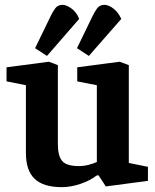

<svg xmlns="http://www.w3.org/2000/svg" viewBox="-20 -761 640 793"><path d="M236 12Q159 12 123 -22.5Q87 -57 87 -129V-409L7 -425V-483L182 -506L219 -492V-165Q219 -117 237 -96Q255 -75 306 -75Q326 -75 347 -80.5Q368 -86 380 -92V-409L299 -425V-483L474 -506L512 -492V-88L591 -72V-14L417 9L387 -37L379 -36Q352 -15 312 -1.5Q272 12 236 12ZM347 -530 298 -562 363 -696Q371 -713 381.5 -727Q392 -741 412 -741Q428 -741 448 -726Q468 -711 481 -683ZM174 -530 125 -562 190 -696Q198 -713 208.5 -727Q219 -741 239 -741Q254 -741 275 -726Q296 -711 307 -683Z"/></svg>

Font: Faustina
Style: Bold
Weight: 700
Designer: Alfonso Garcia
Foundry: http://www.omnibus-type.com
Version: Version 1.200